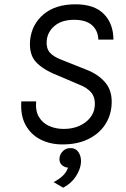

<svg xmlns="http://www.w3.org/2000/svg" viewBox="-20 -660 584 892"><path d="M270 11Q213.5 11 168.5 -11.8Q123.5 -34.5 99 -79Q74.5 -123.5 79 -189H148Q144 -145 160.8 -116.8Q177.5 -88.5 208 -74.8Q238.5 -61 276 -61Q317 -61 348.5 -75.2Q380 -89.5 398.8 -113Q417.5 -136.5 420 -165Q424 -205 404.5 -229.2Q385 -253.5 343 -269L247 -310Q179.5 -336.5 146.8 -372.2Q114 -408 120 -474Q127.5 -547 182.5 -593.5Q237.5 -640 331 -640Q417.5 -640 462 -595.5Q506.5 -551 507 -476H437Q435 -519.5 406.5 -543.8Q378 -568 324 -568Q268 -568 234.5 -540.5Q201 -513 197 -471Q194 -436.5 211.2 -416.2Q228.5 -396 269 -381L382 -336Q440.5 -313 472.2 -272.8Q504 -232.5 498 -167Q493.5 -117 465.5 -76.8Q437.5 -36.5 388 -12.8Q338.5 11 270 11ZM273.5 212 229 186Q253 174 270.8 157.5Q288.5 141 296 119Q277.5 117 266 105.2Q254.5 93.5 256.5 73.5Q259 54.5 273 41.2Q287 28 307.5 28Q332.5 28 345.5 48.2Q358.5 68.5 356 97.5Q353 127.5 332.5 159.5Q312 191.5 273.5 212Z"/></svg>

Font: Karla
Style: Italic
Weight: 400
Italic angle: -8°
Designer: Jonathan Pinhorn
Version: Version 2.004;gftools[0.9.33]